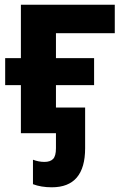

<svg xmlns="http://www.w3.org/2000/svg" viewBox="-20 -566 531 816"><path d="M341.8 64Q341.8 230 200.2 230Q154.8 230 120.1 216.8V112.8Q144.5 122.1 168.9 122.1Q193.4 122.1 205.6 109.6Q217.8 97.2 217.8 64V0H68.8V-204.1H2V-318.8H68.8V-545.9H467.8V-424.8H217.8V-318.8H379.9V-204.1H217.8V-108.9H341.8Z"/></svg>

Font: NotoSans-Bold
Style: Bold
Weight: 700
Designer: Monotype Design team
Foundry: Monotype Imaging Inc.
Version: Version 1.04